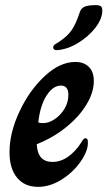

<svg xmlns="http://www.w3.org/2000/svg" viewBox="-20 -717 418 747"><path d="M17 -125Q17 -200 55.5 -282.5Q94 -365 153.5 -420.5Q213 -476 273 -476Q306 -476 325.5 -457Q345 -438 345 -402Q345 -357 316 -309.5Q287 -262 236.5 -221.5Q186 -181 123 -156Q126 -87 184 -87Q216 -87 244.5 -107Q273 -127 295 -161Q300 -170 304 -174.5Q308 -179 312 -179Q318 -179 320 -175Q322 -171 322 -161Q322 -129 293.5 -88Q265 -47 220 -18.5Q175 10 128 10Q76 10 46.5 -25.5Q17 -61 17 -125ZM246 -348Q246 -384 217 -384Q186 -384 161 -345Q136 -306 129 -241Q135 -238 148 -238Q170 -238 193 -253.5Q216 -269 231 -294Q246 -319 246 -348ZM200 -522Q187 -522 187 -533Q187 -538 190.5 -541.5Q194 -545 200.5 -548.5Q207 -552 215 -558Q243 -577 259 -600Q275 -623 291 -671Q296 -686 310.5 -691.5Q325 -697 352 -697Q367 -697 372.5 -692.5Q378 -688 378 -676Q378 -644 351.5 -609.5Q325 -575 284 -550Q243 -525 203 -522Z"/></svg>

Font: Charm
Style: Bold
Weight: 700
Designer: Katatrad Aksorn Co.,Ltd.
Foundry: Cadson Demak Co.,Ltd.
Version: Version 1.001